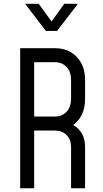

<svg xmlns="http://www.w3.org/2000/svg" viewBox="-20 -1008 552 1028"><path d="M88 0V-750H273Q346.5 -750 391 -703.2Q435.5 -656.5 435.5 -580V-478.5Q435.5 -385.5 372 -339Q435.5 -301 435.5 -221.5V0H360.5V-221.5Q360.5 -260.5 336.8 -284.8Q313 -309 273 -309H163V0ZM163 -384H273Q313 -384 336.8 -410Q360.5 -436 360.5 -479V-580Q360.5 -623 336.8 -649Q313 -675 273 -675H163ZM225.5 -842.5 114.5 -987.5H187.5L256 -893L324 -987.5H397L285.5 -842.5Z"/></svg>

Font: Mohave
Style: Regular
Weight: 400
Designer: Gumpita Rahayu
Foundry: Tokotype
Version: Version 2.003; ttfautohint (v1.8.3)